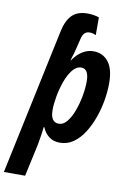

<svg xmlns="http://www.w3.org/2000/svg" viewBox="-155 -831 758 1131"><g transform="rotate(10 223.5 -265.5)"><path d="M136 -636Q150 -703 182.5 -735.5Q215 -768 275 -768Q297 -768 315 -764.5Q333 -761 344 -757V-651Q338 -654 328 -657Q318 -660 307 -660Q288 -660 276.5 -649Q265 -638 259 -612L248 -567Q243 -544 237 -523.5Q231 -503 223 -479H225Q253 -518 283.5 -536.5Q314 -555 348 -555Q404 -555 437.5 -513Q471 -471 471 -384Q471 -337 462 -283.5Q453 -230 434.5 -178Q416 -126 389 -83.5Q362 -41 326 -15.5Q290 10 244 10Q206 10 179.5 -10.5Q153 -31 140 -64H136Q133 -34 128.5 -6.5Q124 21 120 44L78 237H-49ZM220 -99Q247 -99 269 -126.5Q291 -154 306.5 -196.5Q322 -239 330.5 -286Q339 -333 339 -372Q339 -448 294 -448Q265 -448 242 -419.5Q219 -391 203 -347Q187 -303 178.5 -256Q170 -209 170 -172Q170 -99 220 -99Z"/></g></svg>

Font: Noto Sans Condensed
Style: Bold Italic
Weight: 700
Width: 3
Italic angle: -12°
Designer: Monotype Design Team
Foundry: Monotype Imaging Inc.
Version: Version 2.013; ttfautohint (v1.8.4.7-5d5b)